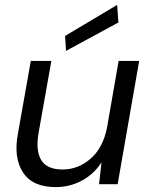

<svg xmlns="http://www.w3.org/2000/svg" viewBox="-20 -753 615 785"><path d="M208 12Q113 12 74 -48Q35 -108 53 -205L106 -504H190L138 -211Q125 -139 148 -99.5Q171 -60 236 -60Q299 -60 349.5 -103.5Q400 -147 417 -228L465 -504H549L461 0H385L395 -89Q364 -41 314.5 -14.5Q265 12 208 12ZM250 -545 246 -606 459 -733 464 -661Z"/></svg>

Font: DM Sans Italic
Style: Regular
Weight: 400
Italic angle: -10°
Designer: Colophon Foundry, Jonny Pinhorn
Foundry: Colophon Foundry
Version: Version 4.004; ttfautohint (v1.8.4.7-5d5b)